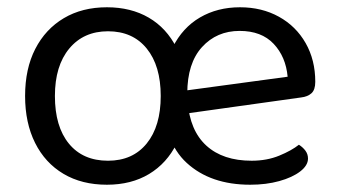

<svg xmlns="http://www.w3.org/2000/svg" viewBox="-20 -495 927 528"><path d="M493 -231Q493 -155 466 -100.5Q439 -46 390 -16.5Q341 13 274 13Q205 13 154.5 -17Q104 -47 76.5 -102Q49 -157 49 -231Q49 -306 77 -360.5Q105 -415 155.5 -445Q206 -475 274 -475Q340 -475 389 -446.5Q438 -418 465.5 -363.5Q493 -309 493 -231ZM277 -409Q210 -409 170.5 -361.5Q131 -314 131 -231Q131 -147 169.5 -100Q208 -53 277 -53Q345 -53 383.5 -100.5Q422 -148 422 -231Q422 -314 383.5 -361.5Q345 -409 277 -409ZM472 -180 468 -243 771 -284Q766 -339 732.5 -374.5Q699 -410 639 -410Q576 -410 535.5 -365.5Q495 -321 495 -238L496 -216Q502 -136 547.5 -94.5Q593 -53 672 -53Q714 -53 748 -67Q782 -81 802 -97Q813 -90 820 -80.5Q827 -71 827 -59Q827 -40 805.5 -23.5Q784 -7 748 3Q712 13 668 13Q559 13 493.5 -47Q428 -107 428 -234Q428 -311 455 -365Q482 -419 530 -447Q578 -475 640 -475Q700 -475 747 -449Q794 -423 820.5 -376.5Q847 -330 847 -270Q847 -248 836.5 -238.5Q826 -229 808 -227Z"/></svg>

Font: Baloo Tammudu 2
Style: Regular
Weight: 400
Designer: Maithili Shingre, Omkar Shende and Ek Type
Foundry: Ek Type
Version: Version 1.700